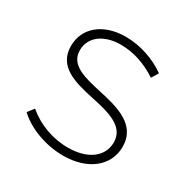

<svg xmlns="http://www.w3.org/2000/svg" viewBox="-128 -640 744 760"><g transform="rotate(30 244.5 -260.0)"><path d="M256 6C367 6 443 -54 443 -142C443 -244 344 -268 253 -288C176 -305 105 -322 105 -389C105 -449 157 -489 236 -489C293 -489 350 -470 403 -435L422 -466C371 -503 302 -526 237 -526C135 -526 66 -470 66 -386C66 -291 155 -269 243 -250C324 -233 404 -213 404 -140C404 -74 346 -31 256 -31C186 -31 119 -56 67 -100L45 -71C95 -24 177 6 256 6Z"/></g></svg>

Font: Fixel Text ExtraLight
Style: Regular
Weight: 200
Width: 4
Designer: AlfaBravo + MacPaw
Foundry: Kyrylo Tkachov, Marchela Mozhyna, Serhii Makarenko, Maria Weinstein, Zakhar Kryvoshyya
Version: Version 1.211